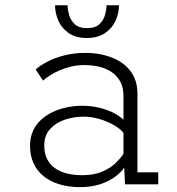

<svg xmlns="http://www.w3.org/2000/svg" viewBox="-20 -718 690 748"><path d="M291.5 11Q248 11 212 0.2Q176 -10.5 150.5 -31Q125 -51.5 111 -81.5Q97 -111.5 97 -150Q97 -182.5 108.5 -207.8Q120 -233 140.2 -251.5Q160.5 -270 186.2 -282Q212 -294 241 -300Q270 -306 299.5 -306Q338.5 -306 371.2 -297.2Q404 -288.5 427.2 -275.8Q450.5 -263 461 -251V-343.5Q461 -378.5 447.5 -402Q434 -425.5 412 -439.2Q390 -453 363 -458.8Q336 -464.5 308 -464.5Q282 -464.5 257.8 -458.8Q233.5 -453 212 -443.8Q190.5 -434.5 174.2 -424Q158 -413.5 147.5 -404L119 -447.5Q136 -462.5 164.2 -477.5Q192.5 -492.5 230.5 -502.2Q268.5 -512 313.5 -512Q341.5 -512 370 -506.8Q398.5 -501.5 424.8 -490Q451 -478.5 471.5 -459.8Q492 -441 503.8 -414.5Q515.5 -388 515.5 -352V-46.5H596.5V0H467L464 -65.5Q454 -49 431 -31.2Q408 -13.5 372.8 -1.2Q337.5 11 291.5 11ZM300 -35.5Q347 -35.5 379.2 -49.8Q411.5 -64 431.5 -83.8Q451.5 -103.5 461 -118.5V-200.5Q449.5 -215.5 424.8 -230Q400 -244.5 368.8 -254Q337.5 -263.5 305.5 -263.5Q267.5 -263.5 232.5 -251.8Q197.5 -240 175 -215.2Q152.5 -190.5 152.5 -151.5Q152.5 -112.5 170.5 -86.8Q188.5 -61 221.5 -48.2Q254.5 -35.5 300 -35.5ZM318 -570Q275 -570 247.8 -589Q220.5 -608 207.5 -637.2Q194.5 -666.5 194.5 -697.5H243Q243 -682 248.8 -661Q254.5 -640 270.8 -624.2Q287 -608.5 319 -608.5Q351.5 -608.5 367.8 -624.2Q384 -640 389.5 -661Q395 -682 395 -697.5H443.5Q443.5 -666.5 430.2 -637.2Q417 -608 389 -589Q361 -570 318 -570Z"/></svg>

Font: Trispace Thin ExtraLight
Style: Regular
Weight: 250
Version: Version 1.210